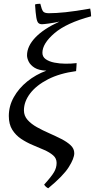

<svg xmlns="http://www.w3.org/2000/svg" viewBox="-20 -777 509 1030"><path d="M468.8 -689.5Q336.9 -654.3 272.2 -598.9Q207.5 -543.5 207.5 -493.7Q207.5 -472.2 225.3 -459.5Q243.2 -446.8 271.5 -441.2Q299.8 -435.5 331.5 -435.3Q363.3 -435.1 391.1 -438.5Q391.1 -429.2 389.9 -416.7Q388.7 -404.3 388.2 -395.5Q300.3 -383.8 237.5 -351.6Q174.8 -319.3 141.6 -275.6Q108.4 -231.9 108.4 -185.1Q108.4 -155.8 127.9 -133.8Q147.5 -111.8 178.2 -94.7Q209 -77.6 243.4 -62.5Q277.8 -47.4 308.6 -31.7Q339.4 -16.1 358.9 2.2Q378.4 20.5 378.4 44.9Q378.4 72.8 348.6 119.9Q318.8 167 238.8 232.9Q225.6 227.1 216.8 213.4Q256.3 169.9 270 146.2Q283.7 122.6 283.7 97.2Q283.7 72.3 264.9 56.2Q246.1 40 217 27.3Q188 14.6 155.3 1Q122.6 -12.7 93.5 -32Q64.5 -51.3 45.9 -80.8Q27.3 -110.4 27.3 -154.8Q27.3 -208 54 -255.6Q80.6 -303.2 126.2 -340.1Q171.9 -377 229 -397.9Q188.5 -399.4 166 -413.3Q143.6 -427.2 134.3 -445.8Q125 -464.4 125 -480Q125 -528.8 169.2 -575.4Q213.4 -622.1 298.8 -661.1Q270.5 -654.8 241.9 -650.9Q213.4 -647 205.6 -647Q192.9 -647 185.8 -653.8Q178.7 -660.6 174.8 -683.3Q170.9 -706.1 168 -752.9Q174.3 -755.4 182.4 -756.1Q190.4 -756.8 196.3 -756.8Q203.6 -725.6 211.2 -715.8Q218.8 -706.1 242.2 -706.1Q278.8 -706.1 331.3 -711.4Q383.8 -716.8 463.9 -731Q465.8 -723.6 467.3 -710.2Q468.8 -696.8 468.8 -689.5Z"/></svg>

Font: Gentium Book Plus
Style: Italic
Weight: 400
Italic angle: -8°
Designer: Victor Gaultney, Annie Olsen, Iska Routamaa, Becca Hirsbrunner
Foundry: SIL International
Version: Version 6.101